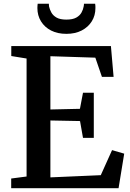

<svg xmlns="http://www.w3.org/2000/svg" viewBox="-20 -984 680 1004"><path d="M119 -61V-678L39 -691V-743H560L574 -582H513L478.5 -682.5L243.5 -690V-411.5L398 -415L414 -499H470.5V-263H414L398.5 -351L243.5 -354V-56.5L507 -68L566 -199L629.5 -180.5L600 0H38.5V-50.5ZM327 -807Q281.5 -807 247.5 -824.2Q213.5 -841.5 194.5 -872.2Q175.5 -903 175.5 -942Q175.5 -948 176 -953.5Q176.5 -959 177 -964.5H235.5Q235.5 -962 235.8 -958.2Q236 -954.5 236.5 -950Q240 -934.5 248.5 -918.8Q257 -903 275.5 -892.2Q294 -881.5 327 -881.5Q360 -881.5 378.8 -892Q397.5 -902.5 406.2 -918.5Q415 -934.5 417.5 -950Q418.5 -954.5 418.8 -958.2Q419 -962 419 -964.5H477.5Q478.5 -959 478.8 -953.5Q479 -948 479 -942Q479 -903 460 -872.5Q441 -842 407 -824.5Q373 -807 327 -807Z"/></svg>

Font: Merriweather 28pt SemiBold
Style: Regular
Weight: 600
Version: Version 2.100